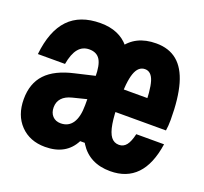

<svg xmlns="http://www.w3.org/2000/svg" viewBox="-114 -766 978 919"><g transform="rotate(20 375.0 -307.0)"><path d="M326.2 -310.3Q326.2 -475.5 376.5 -553.6Q426.8 -631.8 533.4 -631.8Q598 -631.8 639.9 -597.3Q681.9 -562.8 702.2 -491.8Q722.5 -420.9 722.5 -310.9Q722.5 -280.8 718.5 -256.1H413.3V-371.2H631.9L583.7 -310.3Q583.7 -412.1 570.3 -454.9Q556.9 -497.6 524.7 -497.6Q490.5 -497.6 475.1 -453.7Q459.7 -409.7 459.7 -310.3Q459.7 -240.2 466.9 -197.3Q474.1 -154.3 489.3 -134.3Q504.6 -114.2 530.1 -114.2Q552.9 -114.2 567.5 -132.5Q582.1 -150.7 591.1 -190.6H732.6Q717 -85.4 667.1 -33.4Q617.3 18.6 533.4 18.6Q427.9 18.6 377 -61.5Q326.2 -141.7 326.2 -310.3ZM323.6 -270.5 243.2 -250.3Q209.4 -241.9 192.4 -223.2Q175.4 -204.5 175.4 -176.4Q175.4 -149 190.9 -132.3Q206.5 -115.6 232.6 -115.6Q272 -115.6 292.8 -146.5Q313.6 -177.5 313.6 -237.5V-380Q313.6 -441.4 296.7 -468.3Q279.8 -495.3 242 -495.3Q207.5 -495.3 186.3 -469.5Q165 -443.8 155.6 -390H17.4Q30.4 -511.5 87.7 -571.6Q145.1 -631.8 249.9 -631.8Q344.8 -631.8 395.9 -570.3Q447 -508.8 447 -395.9V-113.1L390.2 -67.4H350.2Q329.1 -26 291.6 -5Q254.1 16 200.7 16Q122.8 16 75.1 -33.4Q27.5 -82.9 27.5 -164.5Q27.5 -245 73.3 -293.6Q119.1 -342.3 215.1 -363.7L323.6 -389.1Z"/></g></svg>

Font: Martian Mono VF sWd Rg
Style: Regular
Weight: 400
Width: 6
Monospace: yes
Designer: Roman Shamin
Foundry: Evil Martians
Version: Version 1.100